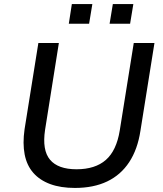

<svg xmlns="http://www.w3.org/2000/svg" viewBox="-20 -917 805 946"><path d="M349 9Q279 9 227.5 -10Q176 -29 144 -65.5Q112 -102 101.5 -156Q91 -210 101 -280L169 -705H270L202 -277Q187 -177 226.5 -130Q266 -83 357 -83Q449 -83 501.5 -129Q554 -175 570 -274L639 -705H741L672 -273Q658 -181 616.5 -118Q575 -55 508 -23Q441 9 349 9ZM520 -800 536 -897H637L621 -800ZM319 -800 334 -897H435L419 -800Z"/></svg>

Font: Nunito Sans 7pt Medium
Style: Italic
Weight: 500
Italic angle: -9°
Designer: Vernon Adams
Foundry: Vernon Adams
Version: Version 3.101;gftools[0.9.27]